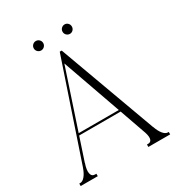

<svg xmlns="http://www.w3.org/2000/svg" viewBox="-183 -884 919 998"><g transform="rotate(-30 277.0 -385.0)"><path d="M355.5 -712.9Q343.8 -712.9 335.4 -721.2Q327.1 -729.5 327.1 -741.2Q327.1 -752.9 335.4 -761.2Q343.8 -769.5 355.5 -769.5Q366.7 -769.5 374.8 -761.2Q382.8 -752.9 382.8 -741.2Q382.8 -729.5 374.8 -721.2Q366.7 -712.9 355.5 -712.9ZM202.6 -721.2Q194.3 -712.9 182.6 -712.9Q170.9 -712.9 162.6 -721.2Q154.3 -729.5 154.3 -741.2Q154.3 -752.9 162.6 -761.2Q170.9 -769.5 182.6 -769.5Q194.3 -769.5 202.6 -761.2Q210.9 -752.9 210.9 -741.2Q210.9 -729.5 202.6 -721.2ZM544.9 -14.6V0H515.6H489.3H462.9H414.1V-14.6H420.9Q437.5 -14.6 441.9 -29.3Q446.3 -43.9 438 -70.3L381.3 -231.4H132.3L86.4 -92.8H86.9Q74.2 -56.2 78.6 -35.4Q83 -14.6 102.5 -14.6H110.4V0H55.7H47.9H40H7.8V-14.6H13.7Q28.3 -14.6 42.2 -31.5Q56.2 -48.3 66.4 -78.1L262.7 -659.2H274.4L486.8 -78.1H487.3Q497.6 -48.3 511.5 -31.5Q525.4 -14.6 540 -14.6ZM377 -243.2 252.9 -594.2 136.2 -243.2Z"/></g></svg>

Font: Elaris
Style: Regular
Weight: 500
Version: Version 1.0